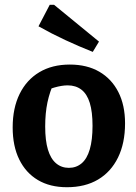

<svg xmlns="http://www.w3.org/2000/svg" viewBox="-20 -772 570 803"><path d="M260 11Q189 11 138.5 -19Q88 -49 60.5 -105Q33 -161 33 -239Q33 -320 62 -379Q91 -438 144.5 -470Q198 -502 272 -502Q344 -502 395.5 -472Q447 -442 475 -387Q503 -332 503 -256Q503 -173 473.5 -113Q444 -53 390 -21Q336 11 260 11ZM268 -70Q299 -70 321.5 -89Q344 -108 355.5 -147.5Q367 -187 367 -246Q367 -304 355.5 -341.5Q344 -379 320.5 -397Q297 -415 263 -415Q239 -415 207.5 -406Q176 -397 129 -379L208 -432Q188 -389 178.5 -344Q169 -299 169 -243Q169 -184 180.5 -146Q192 -108 214.5 -89Q237 -70 268 -70ZM368 -555Q310 -578 253 -604.5Q196 -631 141 -662L188 -752H206L394 -598Z"/></svg>

Font: Piazzolla 24pt
Style: Bold
Weight: 700
Designer: Juan Pablo del Peral
Foundry: Huerta Tipografica
Version: Version 2.005